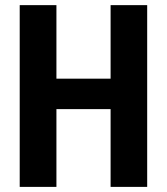

<svg xmlns="http://www.w3.org/2000/svg" viewBox="-20 -731 654 751"><path d="M555.7 0H412.6V-304.2H200.7V0H57.1V-710.9H200.7V-423.3H412.6V-710.9H555.7Z"/></svg>

Font: RobotoCondensed-Bold
Style: Bold
Weight: 700
Designer: Google
Version: Version 2.001240; 2014